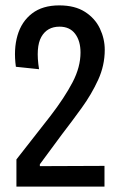

<svg xmlns="http://www.w3.org/2000/svg" viewBox="-20 -693 452 713"><path d="M41 0V-101L167 -262Q220 -331 249.5 -387.5Q279 -444 279 -498Q279 -541 259 -567.5Q239 -594 201 -594Q155 -594 133.5 -556Q112 -518 125 -436L39 -445Q30 -510 45 -561.5Q60 -613 99 -643Q138 -673 200 -673Q258 -673 295.5 -649Q333 -625 351 -587Q369 -549 369 -508Q369 -450 344.5 -396.5Q320 -343 283.5 -292.5Q247 -242 210 -194L128 -83V-76L368 -77V0Z"/></svg>

Font: Bricolage Grotesque 10pt Condensed
Style: Regular
Weight: 400
Width: 3
Designer: Mathieu Triay
Foundry: Atelier Triay
Version: Version 1.000; ttfautohint (v1.8.4.7-5d5b);gftools[0.9.29]